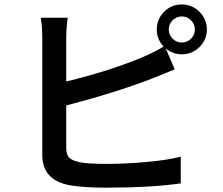

<svg xmlns="http://www.w3.org/2000/svg" viewBox="-20 -823 1017 876"><path d="M767.6 -730.5Q750 -712.9 750 -688.5Q750 -664.1 767.6 -646.5Q785.2 -628.9 809.6 -628.9Q834 -628.9 851.6 -646.5Q869.1 -664.1 869.1 -688.5Q869.1 -712.9 851.6 -730.5Q834 -748 809.6 -748Q785.2 -748 767.6 -730.5ZM166 -742.2H289.1Q282.2 -696.3 282.2 -649.4V-451.2Q483.4 -500 633.8 -563.5Q683.6 -585 726.6 -610.4Q695.3 -643.6 695.3 -688.5Q695.3 -735.4 728.5 -769Q761.7 -802.7 809.6 -802.7Q856.4 -802.7 890.1 -769Q923.8 -735.4 923.8 -688.5Q923.8 -641.6 890.1 -608.4Q856.4 -575.2 809.6 -575.2Q768.6 -575.2 736.3 -601.6L777.3 -506.8Q765.6 -502 727.5 -486.3Q689.5 -470.7 671.9 -463.9Q503.9 -399.4 282.2 -341.8V-148.4Q282.2 -116.2 296.9 -102.5Q311.5 -88.9 347.7 -82Q389.6 -75.2 466.8 -75.2Q550.8 -75.2 649.4 -84Q748 -92.8 804.7 -108.4V13.7Q668 33.2 460.9 33.2Q364.3 33.2 299.8 22.5Q172.9 0 172.9 -116.2V-649.4Q172.9 -705.1 166 -742.2Z"/></svg>

Font: Min Sans SemiBold
Style: Regular
Weight: 600
Designer: Jinseong-Kim, NotoSansCJK, Nunito
Foundry: Jinseong-Kim
Version: Version 1.400;Glyphs 3.1.2 (3151)